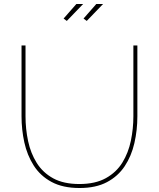

<svg xmlns="http://www.w3.org/2000/svg" viewBox="-20 -938 796 963"><path d="M379 5Q295 5 238.5 -25.5Q182 -56 149 -108Q116 -160 102 -224Q88 -288 88 -355V-710H108V-355Q108 -291 121 -230Q134 -169 164.5 -120.5Q195 -72 247 -43.5Q299 -15 378 -15Q458 -15 511 -44.5Q564 -74 594 -123Q624 -172 636.5 -232.5Q649 -293 649 -355V-710H669V-355Q669 -285 654 -220Q639 -155 605.5 -104.5Q572 -54 516.5 -24.5Q461 5 379 5ZM315 -833 299 -845 363 -918H397ZM415 -833 399 -845 463 -918H497Z"/></svg>

Font: Raleway Thin Thin
Style: Regular
Weight: 250
Version: Version 4.026